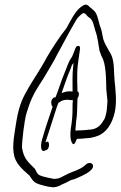

<svg xmlns="http://www.w3.org/2000/svg" viewBox="-20 -664 515 820"><path d="M43 -102C31 -26 34 12 66 48C74 57 87 70 106 86C124 114 129 117 150 124C159 127 189 135 200 135C214 138 231 132 244 124L258 118C270 113 280 104 298 101C314 95 349 79 361 69C367 63 375 59 377 49C379 39 373 32 363 32C353 32 347 38 341 44C319 62 289 69 273 77L261 83C249 88 235 99 221 99C217 100 215 100 210 100C199 98 170 92 161 89C143 83 141 81 129 57C99 26 82 15 74 -33C73 -55 84 -151 93 -180C108 -231 124 -265 149 -303C170 -334 190 -371 210 -404C233 -449 256 -488 275 -525L293 -557C300 -568 304 -577 309 -584C314 -591 331 -608 337 -608C342 -608 346 -604 349 -601C353 -594 358 -591 365 -586C379 -574 381 -551 388 -530C397 -507 400 -473 405 -447L414 -423C433 -393 433 -329 434 -283C435 -265 438 -250 439 -232L437 -206C436 -197 436 -189 434 -182C432 -175 431 -168 429 -163C428 -158 425 -153 421 -148C408 -124 388 -110 357 -110C346 -108 322 -107 316 -107C312 -107 308 -107 306 -106L302 -107C303 -118 304 -133 305 -144C311 -180 309 -210 311 -244C319 -256 319 -273 311 -273C310 -301 309 -330 310 -359C311 -383 316 -416 320 -442L322 -457C322 -464 320 -468 314 -468C308 -468 306 -465 302 -458C297 -446 290 -423 284 -416C272 -400 265 -374 255 -351C241 -318 231 -283 217 -248C212 -250 210 -247 206 -244C193 -234 201 -207 205 -209C190 -164 173 -116 160 -69C151 -38 155 -12 172 -21L179 -24C193 -29 192 -63 181 -59L175 -56C174 -57 175 -60 177 -65C185 -91 198 -130 206 -155L222 -205C225 -212 227 -218 229 -224L241 -232C251 -237 260 -238 269 -238C275 -238 283 -236 289 -236H291C292 -232 290 -228 290 -223C290 -198 290 -167 286 -139C279 -100 278 -66 289 -52C293 -43 302 -51 306 -67C308 -68 308 -69 310 -71C317 -71 340 -72 352 -74C367 -74 385 -79 398 -84C435 -98 459 -136 470 -184C472 -193 473 -202 474 -211C477 -243 474 -266 472 -294C471 -304 469 -319 468 -340C466 -388 466 -416 446 -446C436 -465 427 -477 421 -497L415 -527C413 -538 409 -547 406 -556C399 -581 395 -607 380 -620C376 -623 372 -626 370 -629C362 -632 358 -644 347 -644C342 -645 335 -641 324 -633C301 -615 283 -579 264 -544C234 -506 205 -462 178 -416C153 -367 118 -320 93 -273C62 -220 54 -176 43 -102ZM243 -266C251 -291 261 -316 269 -340L279 -364C283 -373 285 -381 287 -386C290 -389 291 -391 294 -395C294 -392 294 -389 293 -386C288 -343 290 -310 290 -273H289C284 -274 281 -274 277 -274C266 -274 254 -271 243 -266Z"/></svg>

Font: Stray Cat
Style: UltCnObl
Weight: 400
Version: Version 1.0